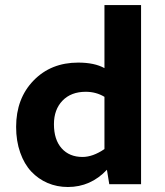

<svg xmlns="http://www.w3.org/2000/svg" viewBox="-20 -730 654 761"><path d="M249 11.2Q206.1 11.2 168.9 -4.6Q131.8 -20.5 104 -50Q76.2 -79.6 60.1 -125.2Q43.9 -170.9 43.9 -227.1Q43.9 -339.4 112.8 -410.6Q181.6 -481.9 290 -481.9Q354.5 -481.9 394 -460V-710H539.1V0H413.1L403.8 -57.1Q339.4 11.2 249 11.2ZM193.8 -237.8Q193.8 -176.3 224.4 -142.1Q254.9 -107.9 307.1 -107.9Q348.1 -107.9 394 -139.2V-346.2Q360.8 -366.2 319.8 -366.2Q261.7 -366.2 227.8 -331.1Q193.8 -295.9 193.8 -237.8Z"/></svg>

Font: IntelOne Mono Bold
Style: Regular
Weight: 700
Designer: Fred Shallcrass
Foundry: Frere-Jones Type LLC
Version: Version 1.200;hotconv 1.1.0;makeotfexe 2.6.0;FJTRelease1.2